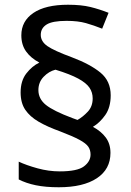

<svg xmlns="http://www.w3.org/2000/svg" viewBox="-20 -785 553 810"><path d="M67 -395Q67 -444 91 -475Q115 -506 146 -521Q110 -540 90 -568Q70 -596 70 -636Q70 -696 121 -730.5Q172 -765 267 -765Q323 -765 361.5 -755.5Q400 -746 438 -731L411 -664Q376 -678 342.5 -687.5Q309 -697 261 -697Q201 -697 176.5 -681.5Q152 -666 152 -638Q152 -610 180 -590.5Q208 -571 284 -543Q361 -514 404 -478.5Q447 -443 447 -383Q447 -332 424 -299.5Q401 -267 372 -250Q407 -231 426.5 -204.5Q446 -178 446 -140Q446 -71 388.5 -33Q331 5 228 5Q172 5 131 -3.5Q90 -12 59 -28V-103Q91 -88 138 -75Q185 -62 232 -62Q306 -62 334 -83Q362 -104 362 -133Q362 -152 352.5 -166Q343 -180 315.5 -195Q288 -210 233 -231Q180 -250 143 -271.5Q106 -293 86.5 -322Q67 -351 67 -395ZM142 -405Q142 -368 173.5 -342.5Q205 -317 285 -287L307 -279Q330 -292 350.5 -314Q371 -336 371 -370Q371 -395 357.5 -415Q344 -435 310 -453.5Q276 -472 214 -491Q186 -484 164 -461Q142 -438 142 -405Z"/></svg>

Font: Apis
Style: Regular
Weight: 400
Designer: Monotype Design Team
Foundry: Monotype Imaging Inc.
Version: Version 2.000; build 0001